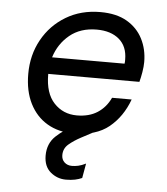

<svg xmlns="http://www.w3.org/2000/svg" viewBox="-52 -554 704 810"><g transform="rotate(5 300.0 -149.5)"><path d="M271 12Q208 12 160.5 -16Q113 -44 86.5 -96.5Q60 -149 60 -222Q60 -302 96 -367Q132 -432 195.5 -470Q259 -508 341 -508Q409 -508 453.5 -482Q498 -456 520.5 -412Q543 -368 543 -314Q543 -295 539 -271Q535 -247 530 -229H144V-227Q144 -147 182.5 -106Q221 -65 279 -65Q331 -65 366.5 -88Q402 -111 421 -152H504Q477 -78 422 -33Q367 12 271 12ZM332 -433Q263 -433 217.5 -395.5Q172 -358 154 -300H461Q462 -304 462 -309Q462 -314 462 -318Q462 -373 427 -403Q392 -433 332 -433ZM257 209Q220 209 191.5 185Q163 161 163 115Q163 64 197 32Q231 0 279 -22L335 -48L356 0L305 27Q275 43 254 61Q233 79 233 107Q233 126 245.5 137.5Q258 149 277 149Q290 149 304 146Q318 143 336 134L325 196Q312 202 295.5 205.5Q279 209 257 209Z"/></g></svg>

Font: DM Mono
Style: Italic
Weight: 400
Italic angle: -10°
Designer: Colophon Foundry
Foundry: Colophon Foundry
Version: Version 1.000; ttfautohint (v1.8.2.53-6de2)